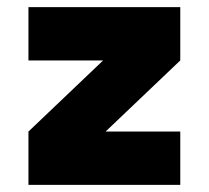

<svg xmlns="http://www.w3.org/2000/svg" viewBox="-20 -520 587 540"><path d="M277 -150H487V0H60V-150L270 -350H60V-500H487V-350Z"/></svg>

Font: Urbanist
Style: Regular
Weight: 400
Designer: Corey Hu
Foundry: Corey Hu
Version: Version 1.2; befe77262ef67d88f1d94aa3d2e49ef1327b4483